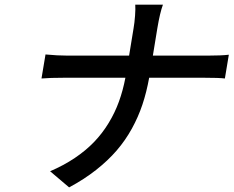

<svg xmlns="http://www.w3.org/2000/svg" viewBox="-20 -768 1012 832"><path d="M159.8 -427.9 177.2 -532Q230.1 -527 272.4 -527H539.4L558.6 -644.2Q562.9 -668.7 565.2 -699.4Q567.5 -730.1 566.1 -747.9H686.1Q672.9 -712.4 661.6 -644.2L642.4 -527H880.3Q940 -527 971.6 -530.9L954.5 -427.9Q929.7 -431.1 863.3 -431.1H626.4Q615.1 -368.6 597.3 -315.2Q579.5 -261.7 551.5 -210.8Q523.4 -159.8 485.6 -115.9Q447.8 -72.1 396.1 -31.4Q344.5 9.2 279.5 44L197.1 -25.9Q256 -51.1 304.2 -83.5Q352.3 -115.8 388.1 -153.2Q424 -190.7 451 -235.3Q478 -279.8 495.4 -327.8Q512.8 -375.7 523.4 -431.1H258.5Q196.7 -431.1 159.8 -427.9Z"/></svg>

Font: Karasuma Gothic
Style: Medium Italic
Weight: 500
Italic angle: 9.39998°
Designer: Rasmus Andersson / Ryoko Nishizuka
Foundry: Genbu
Version: Version 1.00